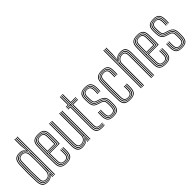

<svg xmlns="http://www.w3.org/2000/svg" viewBox="152 -1833 2873 2873"><g transform="rotate(-45 1588.0 -396.5)"><path d="M326.8 0H314.5V-800H326.8ZM302 0H290.5L293.5 -113.5H291Q285 -65.5 251.5 -39.1Q218 -12.8 172.5 -12.8Q125.2 -12.8 101.9 -37Q78.5 -61.2 75.8 -120.8Q71.8 -203.2 71.5 -291.5Q71.2 -379.8 75.8 -479Q78.2 -539 104.1 -563Q130 -587 181.8 -587Q227.2 -587 255.2 -559.9Q283.2 -532.8 290.2 -484H293.2L289.8 -632.2V-800H302ZM168.8 6.8Q107.8 6.8 81.1 -23.6Q54.5 -54 51.2 -120.2Q46.8 -210 46.8 -295.2Q46.8 -380.5 51.2 -479.5Q54.2 -546 82.9 -576.4Q111.5 -606.8 176 -606.8Q246.2 -606.8 273.5 -556.8H276.5L265.2 -670.2V-800H278V-654.8L286.2 -530H282.5Q266.5 -566.5 239.8 -581.6Q213 -596.8 179.2 -596.8Q122.5 -596.8 94.4 -570.4Q66.2 -544 63.5 -480.2Q59 -377.8 59.2 -293.5Q59.5 -209.2 63.5 -119.5Q66.8 -56 92.5 -29.5Q118.2 -3 171.2 -3Q206.8 -3 236 -19.4Q265.2 -35.8 281.8 -66.5H285L279.8 0H267.8L268 -5.2L275.5 -41.8H272.8Q258 -20.5 231.1 -6.9Q204.2 6.8 168.8 6.8ZM176.5 -22.8Q221.2 -22.8 252.9 -51Q284.5 -79.2 286.5 -130.5Q288.5 -179 289.8 -238Q291 -297 290.5 -356.6Q290 -416.2 286.8 -466.8Q283.5 -517.2 257.8 -547.1Q232 -577 185.5 -577Q135.8 -577 113 -554.4Q90.2 -531.8 88 -479Q84 -379.8 84.1 -296.1Q84.2 -212.5 88 -120.2Q90.2 -68 110.9 -45.4Q131.5 -22.8 176.5 -22.8ZM179.8 -32.8Q139.2 -32.8 120.6 -53.2Q102 -73.8 100.2 -121.2Q96.5 -211.2 96.6 -296Q96.8 -380.8 100.2 -480.2Q102 -526.8 122.4 -547.1Q142.8 -567.5 186.5 -567.5Q228.2 -567.5 250.4 -541Q272.5 -514.5 274.8 -466.8Q276.5 -422.8 277.2 -365.4Q278 -308 277.4 -246.9Q276.8 -185.8 274.8 -130.5Q273.2 -92.8 250.9 -62.8Q228.5 -32.8 179.8 -32.8ZM180.2 -42.5Q222 -42.5 241.5 -69.6Q261 -96.8 262.2 -131Q264 -176.8 264.9 -235Q265.8 -293.2 265.1 -353.6Q264.5 -414 262.2 -466.5Q260.5 -509.2 241.6 -533.4Q222.8 -557.5 186.8 -557.5Q149 -557.5 131.6 -539.4Q114.2 -521.2 112.8 -480Q109 -383.5 108.9 -297.5Q108.8 -211.5 112.5 -121.5Q114.2 -77.2 130.9 -59.9Q147.5 -42.5 180.2 -42.5Z M570.2 6.8Q503 6.8 470 -19.5Q437 -45.8 434.8 -110.8Q431.5 -212.8 431.6 -307Q431.8 -401.2 434.8 -488.2Q437.2 -553.5 469.9 -580.1Q502.5 -606.8 569.8 -606.8Q637 -606.8 667.6 -579.6Q698.2 -552.5 701 -489Q701.5 -481.5 701.9 -458.4Q702.2 -435.2 702.4 -403.8Q702.5 -372.2 702 -338.9Q701.5 -305.5 699.8 -277.2H493.5Q493.5 -234.5 494.2 -195.8Q495 -157 496.2 -114.2Q497.5 -76 514.6 -59.2Q531.8 -42.5 570.2 -42.5Q603.8 -42.5 620.6 -58.4Q637.5 -74.2 639.5 -114.2Q640.5 -132.8 640.1 -158.9Q639.8 -185 638.8 -204H651Q652.5 -181.2 652.5 -155.1Q652.5 -129 651.8 -113.8Q649.5 -70.2 630.5 -51.5Q611.5 -32.8 570.2 -32.8Q525 -32.8 505.1 -51.8Q485.2 -70.8 484 -113.8Q482.5 -161 481.8 -204.5Q481 -248 481 -287.8H688Q689.5 -324 689.8 -366.8Q690 -409.5 689.6 -443.8Q689.2 -478 688.8 -488.5Q686.2 -546.8 658.5 -571.9Q630.8 -597 569.8 -597Q508.5 -597 478.8 -572.1Q449 -547.2 447 -486.2Q444.2 -407.5 444 -308.9Q443.8 -210.2 447 -113.2Q448.8 -54.8 477.1 -28.9Q505.5 -3 570.2 -3Q630 -3 657.9 -28.1Q685.8 -53.2 688.8 -112.5Q689.5 -127.5 689.4 -155.4Q689.2 -183.2 687.8 -204H700Q701.5 -183.2 701.6 -155.5Q701.8 -127.8 701 -111.8Q697.8 -48.2 667.4 -20.8Q637 6.8 570.2 6.8ZM570.2 -12.8Q515.8 -12.8 488.4 -34.9Q461 -57 459.2 -112.8Q456.5 -200.8 456.4 -299.4Q456.2 -398 459.2 -485.8Q461.2 -541.2 487.6 -564.2Q514 -587.2 569.8 -587.2Q624.5 -587.2 649.2 -564.2Q674 -541.2 676.5 -488.2Q677 -478.5 677.4 -447.9Q677.8 -417.2 677.5 -377Q677.2 -336.8 676 -298H468.5Q468.5 -253.5 469.2 -205.4Q470 -157.2 471.5 -113.5Q473.2 -63.8 496.9 -43.2Q520.5 -22.8 570.2 -22.8Q617.8 -22.8 639.8 -43.8Q661.8 -64.8 664.2 -113.5Q665 -128.5 664.9 -155.9Q664.8 -183.2 663.2 -204H675.8Q677 -182.5 677.1 -155.4Q677.2 -128.2 676.5 -113Q673.8 -59.2 649.1 -36Q624.5 -12.8 570.2 -12.8ZM468.5 -308.2H664Q665.2 -344.2 665.4 -381.4Q665.5 -418.5 665.1 -447.5Q664.8 -476.5 664.2 -487.5Q662 -535.2 640.2 -556.2Q618.5 -577.2 569.8 -577.2Q518.5 -577.2 495.9 -555.6Q473.2 -534 471.5 -485.2Q470 -442.2 469.4 -396.8Q468.8 -351.2 468.5 -308.2ZM481 -318.8Q481 -353 481.8 -396.8Q482.5 -440.5 484 -484.8Q485.2 -529 505.4 -548.1Q525.5 -567.2 569.8 -567.2Q612.2 -567.2 631.1 -548.5Q650 -529.8 651.8 -487Q652.2 -475.5 652.6 -448.5Q653 -421.5 652.9 -387Q652.8 -352.5 651.8 -318.8ZM493.5 -329H639.8Q641 -380.2 640.6 -426Q640.2 -471.8 639.5 -486.2Q638 -522.8 622.6 -540.1Q607.2 -557.5 569.8 -557.5Q530.8 -557.5 514.1 -540.1Q497.5 -522.8 496.2 -484.2Q494.8 -442.2 494.1 -404.6Q493.5 -367 493.5 -329Z M910.8 7Q863.5 7 839.4 -11Q815.2 -29 806.9 -57.9Q798.5 -86.8 798.5 -119.5V-600H810.8V-120.5Q810.8 -89.8 818.5 -63.1Q826.2 -36.5 848.4 -20Q870.5 -3.5 913.8 -3.5Q957 -3.5 986.1 -22.1Q1015.2 -40.8 1030.5 -71.2H1033.5L1026.5 -20V0H1014.2V-11L1022 -44.5H1019.2Q1000.5 -16.8 972.8 -4.9Q945 7 910.8 7ZM1062.8 0V-600H1075V0ZM921.8 -34.8Q889.5 -34.8 873.6 -47.9Q857.8 -61 852.5 -81.2Q847.2 -101.5 847.2 -123V-600H859.8V-123.2Q859.8 -90.5 872 -67.8Q884.2 -45 923 -45Q962.2 -45 987.6 -71.5Q1013 -98 1013 -134V-600H1025.8V-134.5Q1025.8 -96.8 997.9 -65.8Q970 -34.8 921.8 -34.8ZM916.5 -13.8Q864.5 -14 843.8 -41.1Q823 -68.2 823 -121V-600H835V-121.8Q835 -76 853 -50Q871 -24 919.5 -24Q956.2 -24 982.6 -40.2Q1009 -56.5 1023 -81.9Q1037 -107.2 1037 -135V-600H1050.2V0H1038.2V-37.2L1040.5 -102H1037.8Q1025.5 -61.5 994.2 -37.6Q963 -13.8 916.5 -13.8Z M1321.8 -14.2Q1267.2 -14.2 1243.8 -37.1Q1220.2 -60 1220.2 -113V-568.2H1151.5V-578.8H1220.2V-770H1232.5V-578.8H1361.5V-568.2H1232.5V-113Q1232.5 -65.8 1253.2 -45.2Q1274 -24.8 1321.8 -24.8Q1345.2 -24.8 1373.2 -29V-18.8Q1349.2 -14.2 1321.8 -14.2ZM1151.5 -589.5V-600H1195.5V-770H1208V-589.5ZM1244.8 -589.5V-770H1257.2V-600H1361.5V-589.5ZM1321.8 6.8Q1254.2 6.8 1224.9 -21Q1195.5 -48.8 1195.5 -113V-547.2H1151.5V-557.8H1208V-113Q1208 -54.2 1234.4 -29Q1260.8 -3.8 1321.8 -3.8Q1349.5 -3.8 1373.2 -8.5V2Q1352.8 6.8 1321.8 6.8ZM1321.8 -35.5Q1280.5 -35.5 1262.6 -53.4Q1244.8 -71.2 1244.8 -113V-557.8H1361.5V-547.2H1257.2V-113Q1257.2 -77 1272.2 -61.4Q1287.2 -45.8 1321.8 -45.8Q1331.8 -45.8 1345.1 -46.5Q1358.5 -47.2 1373.2 -50V-39.8Q1346.2 -35.5 1321.8 -35.5Z M1558.2 -32.8Q1519.2 -32.8 1500.8 -51Q1482.2 -69.2 1481 -113.5Q1480.2 -137.8 1480 -157.9Q1479.8 -178 1481 -203H1492.8Q1491.5 -177.5 1491.9 -157.6Q1492.2 -137.8 1493 -113.8Q1494 -75.8 1509.1 -59.1Q1524.2 -42.5 1558.2 -42.5Q1594.5 -42.5 1611.4 -58.2Q1628.2 -74 1630 -111.8Q1631.2 -136.8 1631 -149.2Q1630.8 -161.8 1630.8 -184.8Q1630.8 -228.5 1617.4 -246Q1604 -263.5 1575.8 -272.2L1532.2 -285.5Q1497.8 -295.8 1476.5 -310Q1455.2 -324.2 1444.9 -350.9Q1434.5 -377.5 1432.8 -425.8Q1431.8 -447.8 1431.6 -460.5Q1431.5 -473.2 1431.8 -488.8Q1432.8 -553.5 1464.1 -580.1Q1495.5 -606.8 1560.5 -606.8Q1624.5 -606.8 1653.6 -579Q1682.8 -551.2 1687 -487.5Q1687.8 -476 1687.5 -448.4Q1687.2 -420.8 1685.2 -399H1673.5Q1675.5 -422 1675.6 -448.9Q1675.8 -475.8 1675 -487.2Q1671.5 -545 1645.2 -571Q1619 -597 1560.5 -597Q1498.8 -597 1471.8 -571Q1444.8 -545 1443.5 -487.5Q1443.2 -473.5 1443.5 -460Q1443.8 -446.5 1444.5 -426Q1446.8 -378.8 1456.6 -354Q1466.5 -329.2 1485.9 -317.1Q1505.2 -305 1535.8 -295.8L1579 -282.5Q1611.8 -272.5 1627.2 -252.5Q1642.8 -232.5 1642.8 -184.8Q1642.8 -167.8 1642.9 -157.8Q1643 -147.8 1642.9 -137.9Q1642.8 -128 1642 -111Q1640 -70.5 1621.4 -51.6Q1602.8 -32.8 1558.2 -32.8ZM1558.2 -12.8Q1506.5 -12.8 1482.8 -35.6Q1459 -58.5 1457.2 -112.8Q1456.5 -135.5 1456.2 -157.5Q1456 -179.5 1457.2 -203H1469Q1468 -179.8 1468.1 -158.2Q1468.2 -136.8 1469 -113Q1470.5 -63.8 1491.9 -43.2Q1513.2 -22.8 1558.2 -22.8Q1606.5 -22.8 1629.2 -42.9Q1652 -63 1654 -111.2Q1655 -132.2 1654.9 -148Q1654.8 -163.8 1654.8 -184.8Q1654.8 -238.8 1636 -260.2Q1617.2 -281.8 1582 -292.5L1539.2 -305.5Q1512.2 -313.8 1494.6 -324.4Q1477 -335 1467.6 -358Q1458.2 -381 1456.5 -426.2Q1455.8 -444.2 1455.5 -458.6Q1455.2 -473 1455.5 -487.2Q1456.5 -541.2 1481.8 -564.2Q1507 -587.2 1560.5 -587.2Q1614.2 -587.2 1637.1 -562.6Q1660 -538 1663.2 -486.8Q1664 -473 1663.6 -446.4Q1663.2 -419.8 1661.5 -399H1649.8Q1651.5 -419.5 1651.8 -447.9Q1652 -476.2 1651.5 -485.8Q1648.5 -535.2 1626.9 -556.2Q1605.2 -577.2 1560.5 -577.2Q1511.5 -577.2 1490.4 -555.8Q1469.2 -534.2 1467.8 -487.8Q1467 -468.2 1467.5 -456.8Q1468 -445.2 1468.8 -426.2Q1470.2 -384.5 1478.1 -363.5Q1486 -342.5 1501.6 -332.9Q1517.2 -323.2 1542.5 -315.8L1585 -302.8Q1625.5 -290.2 1646.1 -266.1Q1666.8 -242 1666.8 -184.8Q1666.8 -165.2 1666.9 -149.5Q1667 -133.8 1666 -111Q1663.8 -59 1639.2 -35.9Q1614.8 -12.8 1558.2 -12.8ZM1558.2 6.8Q1493.5 6.8 1464.5 -20.8Q1435.5 -48.2 1433.2 -111.8Q1432.5 -134.8 1432.4 -156.9Q1432.2 -179 1433.5 -203H1445.5Q1444 -179.2 1444.2 -157Q1444.5 -134.8 1445.2 -112.2Q1447.2 -53 1473.9 -28Q1500.5 -3 1558.2 -3Q1620.8 -3 1648.1 -28.2Q1675.5 -53.5 1678 -110.5Q1679 -135.2 1678.9 -147.2Q1678.8 -159.2 1678.8 -184.8Q1678.8 -244.8 1656.4 -271.9Q1634 -299 1588.2 -313L1546 -326Q1523.2 -332.8 1509.5 -341.4Q1495.8 -350 1488.9 -369Q1482 -388 1480.5 -426.5Q1479.8 -447 1479.4 -458.1Q1479 -469.2 1479.5 -486.5Q1481.2 -527.2 1499 -547.2Q1516.8 -567.2 1560.5 -567.2Q1599.2 -567.2 1618.1 -548.5Q1637 -529.8 1639.5 -485.5Q1640 -476 1639.9 -449.2Q1639.8 -422.5 1638 -399H1626.2Q1627.8 -422.8 1628 -448.9Q1628.2 -475 1627.5 -485.2Q1625.2 -522.8 1609.6 -540.1Q1594 -557.5 1560.5 -557.5Q1525.8 -557.5 1509.2 -541Q1492.8 -524.5 1491.5 -486.5Q1491 -468.5 1491.4 -456.8Q1491.8 -445 1492.5 -426.8Q1494 -391.8 1499.5 -374.6Q1505 -357.5 1516.9 -350Q1528.8 -342.5 1549.2 -336.2L1591.2 -323.2Q1638 -308.8 1664.2 -280.4Q1690.5 -252 1690.5 -184.8Q1690.5 -159.2 1690.6 -147.1Q1690.8 -135 1689.8 -110.2Q1687.2 -49.8 1658.1 -21.5Q1629 6.8 1558.2 6.8Z M1913.2 6.8Q1843 6.8 1812.2 -21.2Q1781.5 -49.2 1779.2 -112.5Q1776 -212.5 1776 -306.9Q1776 -401.2 1779.2 -487Q1781.8 -553.8 1814.5 -580.2Q1847.2 -606.8 1913 -606.8Q1981 -606.8 2013 -580.2Q2045 -553.8 2045.8 -489Q2046 -469 2046.1 -444.8Q2046.2 -420.5 2044.8 -397.2H2033Q2034 -418.8 2033.9 -441.4Q2033.8 -464 2033.5 -488.8Q2032.8 -546.8 2004.8 -571.9Q1976.8 -597 1913 -597Q1850 -597 1821.9 -571.1Q1793.8 -545.2 1791.5 -486.5Q1788.8 -406.5 1788.4 -313.4Q1788 -220.2 1791.5 -112.5Q1793.8 -53.5 1822.6 -28.2Q1851.5 -3 1913.2 -3Q1975.5 -3 2003.2 -28.8Q2031 -54.5 2033.5 -112.2Q2035.5 -159 2032.5 -204H2044.8Q2046.2 -182.5 2046.6 -160.4Q2047 -138.2 2045.8 -111.8Q2043 -48.2 2012.2 -20.8Q1981.5 6.8 1913.2 6.8ZM1913.2 -12.8Q1859.2 -12.8 1832.5 -35.6Q1805.8 -58.5 1804 -112.8Q1800.5 -220.2 1800.6 -310.8Q1800.8 -401.2 1804 -485.8Q1805.8 -541 1831.8 -564.1Q1857.8 -587.2 1913 -587.2Q1969.8 -587.2 1995.1 -564.5Q2020.5 -541.8 2021.2 -488.5Q2021.5 -464.2 2021.6 -442.5Q2021.8 -420.8 2020.2 -397.2H2008.2Q2009.5 -419 2009.4 -442Q2009.2 -465 2008.8 -488.2Q2008.5 -536.8 1985.6 -557Q1962.8 -577.2 1913 -577.2Q1861.8 -577.2 1839.9 -555.4Q1818 -533.5 1816.2 -485.2Q1813.2 -397.5 1813 -308.9Q1812.8 -220.2 1816.2 -113.5Q1817.8 -66.5 1840.6 -44.6Q1863.5 -22.8 1913.2 -22.8Q1962.5 -22.8 1984.6 -44.8Q2006.8 -66.8 2008.8 -112.8Q2009.8 -135.8 2009.6 -157.5Q2009.5 -179.2 2007.8 -204H2020.2Q2021.8 -179.8 2022 -159Q2022.2 -138.2 2021.2 -112.5Q2019 -60.5 1993.9 -36.6Q1968.8 -12.8 1913.2 -12.8ZM1913.2 -32.8Q1869.2 -32.8 1849.6 -52.9Q1830 -73 1828.5 -113.8Q1826.2 -185.8 1825.5 -247Q1824.8 -308.2 1825.6 -366Q1826.5 -423.8 1828.5 -485.5Q1830.2 -529 1849.8 -548.1Q1869.2 -567.2 1913 -567.2Q1957.5 -567.2 1976.8 -548.9Q1996 -530.5 1996.5 -487.8Q1996.8 -469.8 1997 -445.9Q1997.2 -422 1995.8 -397.2H1983.5Q1985 -422.5 1984.6 -444.2Q1984.2 -466 1984.2 -487.8Q1984 -525.2 1967.4 -541.4Q1950.8 -557.5 1913 -557.5Q1875.8 -557.5 1858.9 -540.5Q1842 -523.5 1840.8 -483.2Q1837.8 -395.8 1837.6 -308.6Q1837.5 -221.5 1841 -114.2Q1842 -79 1859 -60.8Q1876 -42.5 1913.2 -42.5Q1950 -42.5 1966.5 -61.1Q1983 -79.8 1984.2 -113.5Q1985 -138 1984.8 -159.2Q1984.5 -180.5 1983.5 -204H1995.8Q1997 -180.5 1997.2 -158.8Q1997.5 -137 1996.5 -113.2Q1995 -73 1975.6 -52.9Q1956.2 -32.8 1913.2 -32.8Z M2412.2 0V-479.5Q2412.2 -536 2390.6 -566.2Q2369 -596.5 2309 -596.5Q2266.8 -596.5 2237.2 -578.2Q2207.8 -560 2192 -528.8H2189.2L2196.2 -649.5V-800H2208.5V-666.5L2199.2 -555.5H2201.8Q2220.2 -583 2248.8 -595Q2277.2 -607 2311.8 -607Q2377.2 -607 2400.8 -574.2Q2424.2 -541.5 2424.2 -480.5V0ZM2147.5 0V-800H2160V0ZM2172.2 0V-800H2184.5V-631.8L2181.5 -498H2184.8Q2197 -538.5 2228.2 -562.4Q2259.5 -586.2 2305.8 -586.2Q2361 -586 2380.5 -558.4Q2400 -530.8 2400 -479V0H2387.5V-478.2Q2387.5 -525.2 2369.9 -550.6Q2352.2 -576 2303.2 -576Q2266.2 -576 2239.9 -559.8Q2213.5 -543.5 2199.2 -518.1Q2185 -492.8 2185 -465V0ZM2196.8 0V-465.5Q2196.8 -503.2 2224.8 -534.2Q2252.8 -565.2 2300.8 -565.2Q2344.2 -565.2 2359.9 -542.4Q2375.5 -519.5 2375.5 -477V0H2363.2V-476.8Q2363.2 -513.2 2350.2 -534.1Q2337.2 -555 2299.5 -555Q2260.5 -555 2235 -528.5Q2209.5 -502 2209.5 -466L2209.2 0Z M2664.8 6.8Q2597.5 6.8 2564.5 -19.5Q2531.5 -45.8 2529.2 -110.8Q2526 -212.8 2526.1 -307Q2526.2 -401.2 2529.2 -488.2Q2531.8 -553.5 2564.4 -580.1Q2597 -606.8 2664.2 -606.8Q2731.5 -606.8 2762.1 -579.6Q2792.8 -552.5 2795.5 -489Q2796 -481.5 2796.4 -458.4Q2796.8 -435.2 2796.9 -403.8Q2797 -372.2 2796.5 -338.9Q2796 -305.5 2794.2 -277.2H2588Q2588 -234.5 2588.8 -195.8Q2589.5 -157 2590.8 -114.2Q2592 -76 2609.1 -59.2Q2626.2 -42.5 2664.8 -42.5Q2698.2 -42.5 2715.1 -58.4Q2732 -74.2 2734 -114.2Q2735 -132.8 2734.6 -158.9Q2734.2 -185 2733.2 -204H2745.5Q2747 -181.2 2747 -155.1Q2747 -129 2746.2 -113.8Q2744 -70.2 2725 -51.5Q2706 -32.8 2664.8 -32.8Q2619.5 -32.8 2599.6 -51.8Q2579.8 -70.8 2578.5 -113.8Q2577 -161 2576.2 -204.5Q2575.5 -248 2575.5 -287.8H2782.5Q2784 -324 2784.2 -366.8Q2784.5 -409.5 2784.1 -443.8Q2783.8 -478 2783.2 -488.5Q2780.8 -546.8 2753 -571.9Q2725.2 -597 2664.2 -597Q2603 -597 2573.2 -572.1Q2543.5 -547.2 2541.5 -486.2Q2538.8 -407.5 2538.5 -308.9Q2538.2 -210.2 2541.5 -113.2Q2543.2 -54.8 2571.6 -28.9Q2600 -3 2664.8 -3Q2724.5 -3 2752.4 -28.1Q2780.2 -53.2 2783.2 -112.5Q2784 -127.5 2783.9 -155.4Q2783.8 -183.2 2782.2 -204H2794.5Q2796 -183.2 2796.1 -155.5Q2796.2 -127.8 2795.5 -111.8Q2792.2 -48.2 2761.9 -20.8Q2731.5 6.8 2664.8 6.8ZM2664.8 -12.8Q2610.2 -12.8 2582.9 -34.9Q2555.5 -57 2553.8 -112.8Q2551 -200.8 2550.9 -299.4Q2550.8 -398 2553.8 -485.8Q2555.8 -541.2 2582.1 -564.2Q2608.5 -587.2 2664.2 -587.2Q2719 -587.2 2743.8 -564.2Q2768.5 -541.2 2771 -488.2Q2771.5 -478.5 2771.9 -447.9Q2772.2 -417.2 2772 -377Q2771.8 -336.8 2770.5 -298H2563Q2563 -253.5 2563.8 -205.4Q2564.5 -157.2 2566 -113.5Q2567.8 -63.8 2591.4 -43.2Q2615 -22.8 2664.8 -22.8Q2712.2 -22.8 2734.2 -43.8Q2756.2 -64.8 2758.8 -113.5Q2759.5 -128.5 2759.4 -155.9Q2759.2 -183.2 2757.8 -204H2770.2Q2771.5 -182.5 2771.6 -155.4Q2771.8 -128.2 2771 -113Q2768.2 -59.2 2743.6 -36Q2719 -12.8 2664.8 -12.8ZM2563 -308.2H2758.5Q2759.8 -344.2 2759.9 -381.4Q2760 -418.5 2759.6 -447.5Q2759.2 -476.5 2758.8 -487.5Q2756.5 -535.2 2734.8 -556.2Q2713 -577.2 2664.2 -577.2Q2613 -577.2 2590.4 -555.6Q2567.8 -534 2566 -485.2Q2564.5 -442.2 2563.9 -396.8Q2563.2 -351.2 2563 -308.2ZM2575.5 -318.8Q2575.5 -353 2576.2 -396.8Q2577 -440.5 2578.5 -484.8Q2579.8 -529 2599.9 -548.1Q2620 -567.2 2664.2 -567.2Q2706.8 -567.2 2725.6 -548.5Q2744.5 -529.8 2746.2 -487Q2746.8 -475.5 2747.1 -448.5Q2747.5 -421.5 2747.4 -387Q2747.2 -352.5 2746.2 -318.8ZM2588 -329H2734.2Q2735.5 -380.2 2735.1 -426Q2734.8 -471.8 2734 -486.2Q2732.5 -522.8 2717.1 -540.1Q2701.8 -557.5 2664.2 -557.5Q2625.2 -557.5 2608.6 -540.1Q2592 -522.8 2590.8 -484.2Q2589.2 -442.2 2588.6 -404.6Q2588 -367 2588 -329Z M3005.5 -32.8Q2966.5 -32.8 2948 -51Q2929.5 -69.2 2928.2 -113.5Q2927.5 -137.8 2927.2 -157.9Q2927 -178 2928.2 -203H2940Q2938.8 -177.5 2939.1 -157.6Q2939.5 -137.8 2940.2 -113.8Q2941.2 -75.8 2956.4 -59.1Q2971.5 -42.5 3005.5 -42.5Q3041.8 -42.5 3058.6 -58.2Q3075.5 -74 3077.2 -111.8Q3078.5 -136.8 3078.2 -149.2Q3078 -161.8 3078 -184.8Q3078 -228.5 3064.6 -246Q3051.2 -263.5 3023 -272.2L2979.5 -285.5Q2945 -295.8 2923.8 -310Q2902.5 -324.2 2892.1 -350.9Q2881.8 -377.5 2880 -425.8Q2879 -447.8 2878.9 -460.5Q2878.8 -473.2 2879 -488.8Q2880 -553.5 2911.4 -580.1Q2942.8 -606.8 3007.8 -606.8Q3071.8 -606.8 3100.9 -579Q3130 -551.2 3134.2 -487.5Q3135 -476 3134.8 -448.4Q3134.5 -420.8 3132.5 -399H3120.8Q3122.8 -422 3122.9 -448.9Q3123 -475.8 3122.2 -487.2Q3118.8 -545 3092.5 -571Q3066.2 -597 3007.8 -597Q2946 -597 2919 -571Q2892 -545 2890.8 -487.5Q2890.5 -473.5 2890.8 -460Q2891 -446.5 2891.8 -426Q2894 -378.8 2903.9 -354Q2913.8 -329.2 2933.1 -317.1Q2952.5 -305 2983 -295.8L3026.2 -282.5Q3059 -272.5 3074.5 -252.5Q3090 -232.5 3090 -184.8Q3090 -167.8 3090.1 -157.8Q3090.2 -147.8 3090.1 -137.9Q3090 -128 3089.2 -111Q3087.2 -70.5 3068.6 -51.6Q3050 -32.8 3005.5 -32.8ZM3005.5 -12.8Q2953.8 -12.8 2930 -35.6Q2906.2 -58.5 2904.5 -112.8Q2903.8 -135.5 2903.5 -157.5Q2903.2 -179.5 2904.5 -203H2916.2Q2915.2 -179.8 2915.4 -158.2Q2915.5 -136.8 2916.2 -113Q2917.8 -63.8 2939.1 -43.2Q2960.5 -22.8 3005.5 -22.8Q3053.8 -22.8 3076.5 -42.9Q3099.2 -63 3101.2 -111.2Q3102.2 -132.2 3102.1 -148Q3102 -163.8 3102 -184.8Q3102 -238.8 3083.2 -260.2Q3064.5 -281.8 3029.2 -292.5L2986.5 -305.5Q2959.5 -313.8 2941.9 -324.4Q2924.2 -335 2914.9 -358Q2905.5 -381 2903.8 -426.2Q2903 -444.2 2902.8 -458.6Q2902.5 -473 2902.8 -487.2Q2903.8 -541.2 2929 -564.2Q2954.2 -587.2 3007.8 -587.2Q3061.5 -587.2 3084.4 -562.6Q3107.2 -538 3110.5 -486.8Q3111.2 -473 3110.9 -446.4Q3110.5 -419.8 3108.8 -399H3097Q3098.8 -419.5 3099 -447.9Q3099.2 -476.2 3098.8 -485.8Q3095.8 -535.2 3074.1 -556.2Q3052.5 -577.2 3007.8 -577.2Q2958.8 -577.2 2937.6 -555.8Q2916.5 -534.2 2915 -487.8Q2914.2 -468.2 2914.8 -456.8Q2915.2 -445.2 2916 -426.2Q2917.5 -384.5 2925.4 -363.5Q2933.2 -342.5 2948.9 -332.9Q2964.5 -323.2 2989.8 -315.8L3032.2 -302.8Q3072.8 -290.2 3093.4 -266.1Q3114 -242 3114 -184.8Q3114 -165.2 3114.1 -149.5Q3114.2 -133.8 3113.2 -111Q3111 -59 3086.5 -35.9Q3062 -12.8 3005.5 -12.8ZM3005.5 6.8Q2940.8 6.8 2911.8 -20.8Q2882.8 -48.2 2880.5 -111.8Q2879.8 -134.8 2879.6 -156.9Q2879.5 -179 2880.8 -203H2892.8Q2891.2 -179.2 2891.5 -157Q2891.8 -134.8 2892.5 -112.2Q2894.5 -53 2921.1 -28Q2947.8 -3 3005.5 -3Q3068 -3 3095.4 -28.2Q3122.8 -53.5 3125.2 -110.5Q3126.2 -135.2 3126.1 -147.2Q3126 -159.2 3126 -184.8Q3126 -244.8 3103.6 -271.9Q3081.2 -299 3035.5 -313L2993.2 -326Q2970.5 -332.8 2956.8 -341.4Q2943 -350 2936.1 -369Q2929.2 -388 2927.8 -426.5Q2927 -447 2926.6 -458.1Q2926.2 -469.2 2926.8 -486.5Q2928.5 -527.2 2946.2 -547.2Q2964 -567.2 3007.8 -567.2Q3046.5 -567.2 3065.4 -548.5Q3084.2 -529.8 3086.8 -485.5Q3087.2 -476 3087.1 -449.2Q3087 -422.5 3085.2 -399H3073.5Q3075 -422.8 3075.2 -448.9Q3075.5 -475 3074.8 -485.2Q3072.5 -522.8 3056.9 -540.1Q3041.2 -557.5 3007.8 -557.5Q2973 -557.5 2956.5 -541Q2940 -524.5 2938.8 -486.5Q2938.2 -468.5 2938.6 -456.8Q2939 -445 2939.8 -426.8Q2941.2 -391.8 2946.8 -374.6Q2952.2 -357.5 2964.1 -350Q2976 -342.5 2996.5 -336.2L3038.5 -323.2Q3085.2 -308.8 3111.5 -280.4Q3137.8 -252 3137.8 -184.8Q3137.8 -159.2 3137.9 -147.1Q3138 -135 3137 -110.2Q3134.5 -49.8 3105.4 -21.5Q3076.2 6.8 3005.5 6.8Z"/></g></svg>

Font: Big Shoulders Inline Text Light
Style: Regular
Weight: 300
Designer: Patric King
Foundry: XO Type Co
Version: Version 1.000